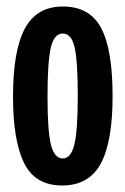

<svg xmlns="http://www.w3.org/2000/svg" viewBox="-20 -559 385 590"><path d="M171 11Q88 11 54 -58Q20 -127 20 -262Q20 -404 56.5 -471.5Q93 -539 173 -539Q256 -539 291 -472.5Q326 -406 326 -264Q326 -123 289.5 -56Q253 11 171 11ZM173 -72Q198 -72 208.5 -115Q219 -158 219 -264Q219 -369 209.5 -412.5Q200 -456 173 -456Q146 -456 136 -412Q126 -368 126 -261Q126 -157 136.5 -114.5Q147 -72 173 -72Z"/></svg>

Font: Bricolage Grotesque 96pt Condensed Medium
Style: Regular
Weight: 500
Width: 3
Designer: Mathieu Triay
Foundry: Atelier Triay
Version: Version 1.001; ttfautohint (v1.8.4.7-5d5b);gftools[0.9.33.de